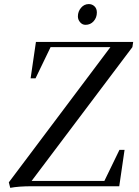

<svg xmlns="http://www.w3.org/2000/svg" viewBox="-20 -906 678 934"><path d="M22.9 -19 517.1 -676.8H226.1L152.8 -524.9H128.9L154.8 -702.1H627.9L624 -676.8L133.8 -25.9H487.8L561 -176.8H585.9L560.1 0H136.2Q70.8 0 29.8 7.8ZM358.9 -826.2Q358.9 -850.1 374.3 -868.2Q389.6 -886.2 412.1 -886.2Q428.2 -886.2 439.7 -875.2Q451.2 -864.3 451.2 -845.2Q451.2 -820.3 435.5 -802.7Q419.9 -785.2 396 -785.2Q380.4 -785.2 369.6 -797.9Q358.9 -810.5 358.9 -826.2Z"/></svg>

Font: Dihjauti S
Style: Bold Italic
Weight: 700
Italic angle: -9°
Designer: T. Christopher White
Version: Version 3.0.0